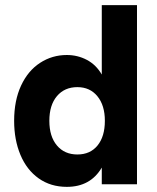

<svg xmlns="http://www.w3.org/2000/svg" viewBox="-20 -717 610 747"><path d="M35 -247Q35 -326 62 -384Q89 -442 136 -472.5Q183 -503 240 -503Q282 -503 318 -484Q354 -465 376 -427V-697H513V0H376V-65Q332 10 240 10Q177 10 130.5 -23Q84 -56 59.5 -114.5Q35 -173 35 -247ZM388 -247Q388 -307 359 -342.5Q330 -378 281 -378Q231 -378 201.5 -343Q172 -308 172 -247Q172 -186 201.5 -151Q231 -116 281 -116Q331 -116 359.5 -151Q388 -186 388 -247Z"/></svg>

Font: Hanken Grotesk ExtraBold
Style: Regular
Weight: 800
Designer: Alfredo Marco Pradil
Foundry: Hanken Design Co.
Version: Version 3.014